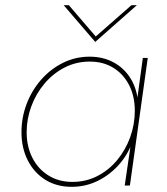

<svg xmlns="http://www.w3.org/2000/svg" viewBox="-20 -717 647 742"><path d="M257 5Q199 5 155.5 -22Q112 -49 87.5 -97Q63 -145 63 -206Q63 -263 83 -315.5Q103 -368 139 -409Q175 -450 223 -474Q271 -498 326 -498Q377 -498 417 -477Q457 -456 482 -418Q507 -380 513 -328L509 -324L532 -493H551L482 0H462L487 -170L491 -166Q471 -114 435.5 -76Q400 -38 354.5 -16.5Q309 5 257 5ZM260 -14Q312 -14 356 -36.5Q400 -59 432.5 -98Q465 -137 483 -186.5Q501 -236 501 -289Q501 -345 479 -388Q457 -431 418 -455Q379 -479 327 -479Q274 -479 229.5 -456Q185 -433 152 -394Q119 -355 101 -306Q83 -257 83 -206Q83 -151 105 -107.5Q127 -64 167 -39Q207 -14 260 -14ZM348 -555 226 -697H246L350 -576L488 -697H509Z"/></svg>

Font: Hanken Grotesk Thin
Style: Italic
Weight: 250
Italic angle: -8°
Designer: Alfredo Marco Pradil
Foundry: Hanken Design Co.
Version: Version 3.013